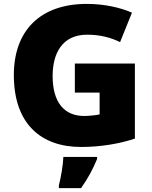

<svg xmlns="http://www.w3.org/2000/svg" viewBox="-20 -744 780 985"><path d="M364 -418V-269H491V-157C474 -153 435 -149 412 -149C308 -149 250 -221 250 -354C250 -470 299 -566 427 -566C490 -566 545 -553 596 -528L657 -679C598 -705 515 -724 426 -724C182 -724 51 -583 51 -359C51 -109 190 10 396 10C500 10 598 -8 672 -33V-418ZM478 72V61H305C304 99 293 165 282 207V221H396C434 167 455 126 478 72Z"/></svg>

Font: Noto Sans Malayalam Black
Style: Regular
Weight: 900
Designer: Jelle Bosma - Monotype Design Team
Foundry: Monotype Imaging Inc.
Version: Version 2.104